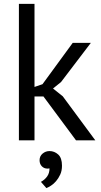

<svg xmlns="http://www.w3.org/2000/svg" viewBox="-20 -720 519 985"><path d="M203 -225H157V0H77V-700H157V-274L198 -288L353 -500H446L293 -299L252 -266L302 -226L469 0H370ZM183 102Q183 81 198.5 68Q214 55 234 55Q259 55 278.5 72.5Q298 90 298 130Q298 156 289 175.5Q280 195 267.5 209.5Q255 224 241.5 232.5Q228 241 218 245L190 213Q210 202 222 185Q234 168 234 144Q230 145 224 145Q206 145 194.5 133Q183 121 183 102Z"/></svg>

Font: PTSans
Style: Regular
Weight: 400
Designer: A.Korolkova, O.Umpeleva, V.Yefimov
Foundry: ParaType Ltd
Version: Version 2.003W OFL